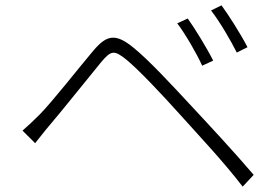

<svg xmlns="http://www.w3.org/2000/svg" viewBox="-20 -738 1040 716"><path d="M680 -669 641 -651C672 -610 713 -539 734 -493L775 -512C751 -560 704 -636 680 -669ZM806 -718 767 -699C799 -658 840 -588 863 -542L903 -562C879 -609 830 -686 806 -718ZM64 -251 111 -204C125 -221 146 -249 165 -271C213 -327 305 -443 357 -506C395 -551 406 -552 452 -515C499 -476 582 -388 653 -309C721 -233 813 -136 885 -42L926 -86C852 -173 753 -279 686 -351C621 -421 535 -514 478 -560C411 -615 378 -608 328 -549C269 -479 177 -361 128 -311C104 -287 87 -271 64 -251Z"/></svg>

Font: Noto Sans JP Light
Style: Regular
Weight: 300
Designer: Ryoko NISHIZUKA (kana & ideographs); Paul D. Hunt (Latin, Greek & Cyrillic); Wenlong ZHANG (bopomofo); Sandoll Communica
Foundry: Adobe Systems Incorporated
Version: Version 1.004;PS 1.004;hotconv 1.0.82;makeotf.lib2.5.63406